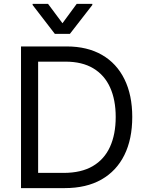

<svg xmlns="http://www.w3.org/2000/svg" viewBox="-20 -966 759 986"><path d="M312.5 0H137.7V-78.1H306.6Q397 -78.1 456.3 -112.8Q515.6 -147.5 544.9 -211.9Q574.2 -276.4 574.2 -365.2Q574.2 -453.1 545.4 -516.8Q516.6 -580.6 459.2 -615Q401.9 -649.4 316.4 -649.4H133.8V-727.5H322.3Q428.2 -727.5 503.7 -684.1Q579.1 -640.6 619.1 -559.3Q659.2 -478 659.2 -365.2Q659.2 -251.5 618.7 -169.7Q578.1 -87.9 500.7 -43.9Q423.3 0 312.5 0ZM175.8 -727.5V0H87.9V-727.5ZM226.6 -946.3 300.8 -846.7 374 -946.3H454.1V-940.4L338.9 -792H261.7L147.5 -940.4V-946.3Z"/></svg>

Font: GitLab Sans
Style: Regular
Weight: 400
Designer: Rasmus Andersson
Foundry: Modifications by GitLab B.V., manufactured by rsms
Version: Version 4.000;git-c8fb6b7